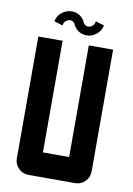

<svg xmlns="http://www.w3.org/2000/svg" viewBox="-92 -893 658 951"><g transform="rotate(10 237.0 -417.5)"><path d="M315.9 -807.1 359.4 -793.9Q354.5 -767.1 332.5 -748.8Q310.5 -730.5 282.7 -730.5Q258.8 -730.5 240.2 -743.7Q221.7 -756.8 213.4 -777.8Q204.1 -790.5 190.9 -790.5Q178.2 -790.5 168 -781Q157.7 -771.5 157.7 -758.3L114.3 -771.5Q118.7 -798.3 140.6 -816.7Q162.6 -835 190.9 -835Q214.8 -835 233.4 -822Q252 -809.1 259.8 -787.6Q264.2 -782.2 269.5 -778.6Q274.9 -774.9 282.7 -774.9Q295.4 -774.9 305.7 -784.4Q315.9 -793.9 315.9 -807.1ZM170.9 -683.6V-122.1H302.7V-683.6H424.8V-70.8Q424.8 -41.5 404.1 -20.8Q383.3 0 354 0H119.6Q90.3 0 69.6 -20.8Q48.8 -41.5 48.8 -70.8V-683.6Z"/></g></svg>

Font: California Gothic
Style: Regular
Weight: 400
Version: Version 2.2;